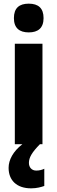

<svg xmlns="http://www.w3.org/2000/svg" viewBox="-20 -788 314 1049"><path d="M137 -768C85 -768 56 -744 56 -689C56 -635 86 -611 137 -611C188 -611 218 -635 218 -689C218 -743 190 -768 137 -768ZM138 102C138 72 155 44 198 0H212V-549H61V0H102C52 39 27 85 27 129C27 197 71 241 150 241C181 241 205 234 222 228V134C212 139 197 144 178 144C154 144 138 127 138 102Z"/></svg>

Font: Noto Sans Malayalam Condensed ExtraBold
Style: Regular
Weight: 800
Width: 3
Designer: Jelle Bosma - Monotype Design Team
Foundry: Monotype Imaging Inc.
Version: Version 2.104